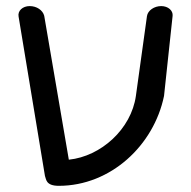

<svg xmlns="http://www.w3.org/2000/svg" viewBox="-20 -610 628 631"><path d="M127.9 -31.3C132.1 -21.9 129.5 0.7 173.2 0.7C343.9 0.7 485.6 -132.4 519 -294.4L519 -294.7L519.1 -294.9C519.1 -295.7 546.3 -549.7 547.3 -558.2C549 -575 532.8 -590 509.7 -590C487.2 -590 465.8 -575.9 463 -557.1C462.8 -555.4 462.6 -553.8 462.3 -552C458.9 -527 441.5 -400.8 426.6 -294.8C411.3 -185.9 312 -96.1 206.2 -85.2C183.9 -213.8 125.4 -557.8 125.3 -558.2C120.4 -576.7 100.6 -590 77.5 -590C54.5 -590 37.4 -574.4 41.1 -555.5L127.8 -31.4Z"/></svg>

Font: Hi.
Style: Bold
Weight: 400
Designer: Mew Too, Robert Jablonski
Foundry: Cannot Into Space Fonts
Version: Version 1.996